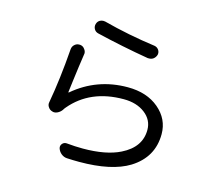

<svg xmlns="http://www.w3.org/2000/svg" viewBox="-112 -911 1224 1087"><g transform="rotate(15 500.0 -367.5)"><path d="M354.5 -695.3Q337.9 -699.2 330.1 -713.4Q322.3 -727.5 326.7 -743.2Q331.1 -758.8 344.7 -766.6Q354.5 -771.5 364.3 -771.5Q369.1 -771.5 375 -770.5Q522.5 -731.4 680.7 -710Q696.3 -707 705.1 -694.3Q713.9 -681.6 710.9 -666Q706.1 -649.4 692.4 -639.6Q681.6 -632.8 668.9 -632.8Q665 -632.8 661.1 -632.8Q504.9 -659.2 354.5 -695.3ZM226.6 -569.3Q228.5 -586.9 242.2 -597.7Q252.9 -606.4 266.6 -606.4Q269.5 -606.4 272.5 -606.4Q290 -604.5 299.8 -589.8Q308.6 -579.1 308.6 -565.4Q308.6 -562.5 307.6 -558.6Q302.7 -527.3 296.9 -484.4Q291 -441.4 285.2 -395.5Q279.3 -349.6 277.3 -332Q276.4 -330.1 278.3 -329.1Q280.3 -328.1 281.2 -330.1Q416 -444.3 595.7 -444.3Q708 -444.3 778.3 -384.8Q848.6 -325.2 848.6 -237.3Q848.6 -101.6 729.5 -27.3Q627.9 35.2 437.5 35.2Q403.3 35.2 366.2 33.2Q347.7 32.2 332.5 20Q317.4 7.8 311.5 -10.7Q307.6 -25.4 317.4 -37.1Q327.1 -48.8 342.8 -47.9Q393.6 -43 438.5 -43Q574.2 -43 656.2 -84Q764.6 -137.7 764.6 -239.3Q764.6 -297.9 715.8 -335.4Q667 -373 590.8 -373Q395.5 -373 285.2 -242.2Q278.3 -234.4 273.4 -225.6Q263.7 -211.9 248 -204.1Q238.3 -199.2 228.5 -199.2Q222.7 -199.2 217.8 -201.2Q202.1 -205.1 193.4 -218.8Q186.5 -228.5 186.5 -240.2Q186.5 -244.1 187.5 -248Q212.9 -387.7 226.6 -569.3Z"/></g></svg>

Font: Gen Jyuu Gothic Regular
Style: Regular
Weight: 400
Designer: [Source Han Sans]
Ryoko NISHIZUKA  (kana & ideographs); Paul D. Hunt (Latin, Greek & Cyrillic); Wenlong ZHANG  (bopomofo
Version: Version 1.002.20150607